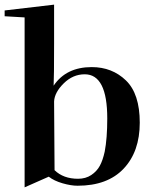

<svg xmlns="http://www.w3.org/2000/svg" viewBox="-33 -788 662 827"><path d="M200 -602Q200 -456 198 -419Q252 -499 362 -499Q450 -499 509.5 -441.5Q569 -384 569 -259.5Q569 -135 499.5 -61.5Q430 12 301 12Q273 12 236.5 1.5Q200 -9 177 -27L73 19V-713L-13 -718V-743L200 -768ZM303 -18Q336 -18 360 -34Q384 -50 397 -74Q410 -98 418 -135Q429 -192 429 -278Q429 -468 332 -468Q281 -468 241.5 -429Q202 -390 200 -351L202 -55Q240 -18 303 -18Z"/></svg>

Font: Rufina
Style: Bold
Weight: 700
Designer: Martin Sommaruga
Foundry: Martin Sommaruga
Version: Version 1.001